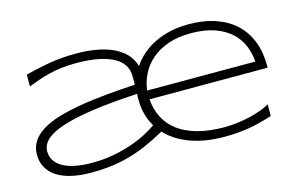

<svg xmlns="http://www.w3.org/2000/svg" viewBox="-88 -896 1728 1123"><g transform="rotate(-15 776.0 -335.0)"><path d="M1440.9 -35.2Q1399.9 -22.5 1364.7 -13.4Q1329.6 -4.4 1295.7 1.2Q1261.7 6.8 1226.1 9.5Q1190.4 12.2 1147.9 12.2Q1031.7 12.2 943.4 -20.3Q855 -52.7 798.8 -112.8Q736.8 -78.1 680.9 -54Q625 -29.8 570.3 -14.9Q515.6 0 459.7 6.6Q403.8 13.2 341.8 13.2Q276.4 13.2 224.4 1.5Q172.4 -10.3 136.2 -33.4Q100.1 -56.6 80.6 -91.1Q61 -125.5 61 -170.9Q61 -215.8 83.7 -250.2Q106.4 -284.7 148.4 -310.3Q190.4 -335.9 249.8 -353.8Q309.1 -371.6 382.3 -384Q455.6 -396.5 540.8 -404.5Q626 -412.6 720.2 -418V-469.2Q720.2 -500.5 708.5 -524.4Q696.8 -548.3 675.8 -566.2Q654.8 -584 626.5 -595.9Q598.1 -607.9 565.2 -615.2Q532.2 -622.6 495.8 -625.7Q459.5 -628.9 422.9 -628.9Q373.5 -628.9 333 -624Q292.5 -619.1 257.3 -610.6Q222.2 -602.1 189.9 -590.8Q157.7 -579.6 125 -566.9V-638.2Q192.9 -656.2 269.8 -669.7Q346.7 -683.1 433.1 -683.1Q496.1 -683.1 552 -673.8Q607.9 -664.6 652.6 -644.8Q697.3 -625 728.3 -593.3Q759.3 -561.5 772 -517.1Q796.9 -554.7 832 -584.5Q867.2 -614.3 910.6 -635.3Q954.1 -656.2 1005.4 -667.2Q1056.6 -678.2 1113.8 -678.2Q1205.1 -678.2 1276.4 -653.8Q1347.7 -629.4 1396.5 -584Q1445.3 -538.6 1470.7 -473.9Q1496.1 -409.2 1496.1 -328.1V-313H780.8Q786.1 -250.5 812 -200.2Q837.9 -149.9 885.5 -114.7Q933.1 -79.6 1002.7 -60.8Q1072.3 -42 1165 -42Q1204.6 -42 1245.4 -47.4Q1286.1 -52.7 1323 -61.8Q1359.9 -70.8 1390.6 -82.3Q1421.4 -93.8 1440.9 -106ZM360.8 -41Q431.2 -41 492.9 -52.7Q554.7 -64.5 605.7 -82.3Q656.7 -100.1 696.3 -121.1Q735.8 -142.1 762.2 -161.1Q717.8 -233.9 717.8 -331.1Q717.8 -339.4 718 -347.4Q718.3 -355.5 719.2 -362.8Q561 -354 448.2 -337.9Q335.4 -321.8 263.4 -298.3Q191.4 -274.9 157.7 -243.9Q124 -212.9 124 -173.8Q124 -141.6 140.4 -116.7Q156.7 -91.8 187.5 -75Q218.3 -58.1 262.2 -49.6Q306.2 -41 360.8 -41ZM1436 -366.2Q1432.6 -417.5 1413.1 -464.1Q1393.6 -510.7 1354.7 -546.4Q1315.9 -582 1256.1 -603Q1196.3 -624 1112.8 -624Q1034.2 -624 975.1 -603Q916 -582 875 -546.6Q834 -511.2 810.5 -464.6Q787.1 -418 780.8 -366.2Z"/></g></svg>

Font: Syncopate
Style: Regular
Weight: 300
Width: 7
Designer: Astigmatic (AOETI)
Foundry: Astigmatic (AOETI)
Version: Version 001.000